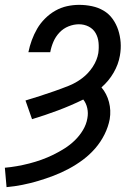

<svg xmlns="http://www.w3.org/2000/svg" viewBox="-23 -763 543 791"><path d="M4 8 -3 -72Q21 -74 46.5 -78.5Q72 -83 97.5 -89.5Q123 -96 148 -105Q173 -114 196.5 -125.5Q220 -137 243 -151.5Q266 -166 285.5 -185Q305 -204 319 -227.5Q333 -251 337 -276Q341 -297 336.5 -317.5Q332 -338 320 -353Q269 -328 215.5 -308Q162 -288 109 -272L82 -349Q112 -358 141.5 -367.5Q171 -377 201 -387.5Q231 -398 260 -409.5Q289 -421 315 -440.5Q341 -460 359 -487.5Q377 -515 382 -544Q385 -566 383 -587.5Q381 -609 371 -626.5Q361 -644 342.5 -653.5Q324 -663 302 -663Q281 -663 259.5 -654.5Q238 -646 222 -629Q206 -612 197 -591Q188 -570 184 -548H94Q99 -573 108 -597.5Q117 -622 130 -644.5Q143 -667 162.5 -686.5Q182 -706 205 -719Q228 -732 253 -737.5Q278 -743 303 -743Q330 -743 356 -737.5Q382 -732 404 -719Q426 -706 441 -685Q456 -664 464 -639.5Q472 -615 474 -588.5Q476 -562 471 -534Q465 -498 445 -463.5Q425 -429 395 -403Q417 -377 426 -342.5Q435 -308 429 -272Q423 -240 407.5 -209Q392 -178 369.5 -152Q347 -126 319 -105Q291 -84 260 -67.5Q229 -51 197.5 -39Q166 -27 134 -17.5Q102 -8 69.5 -1.5Q37 5 4 8Z"/></svg>

Font: Iosevka SS18 Medium
Style: Italic
Weight: 500
Italic angle: -9°
Monospace: yes
Designer: Belleve Invis
Foundry: Belleve Invis
Version: Version 25.1.1; ttfautohint (v1.8.4)